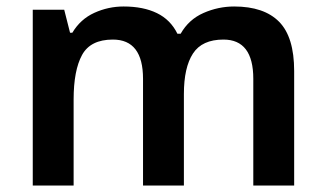

<svg xmlns="http://www.w3.org/2000/svg" viewBox="-20 -572 1004 592"><path d="M702 -552Q794 -552 840.5 -505Q887 -458 887 -353V0H761V-329Q761 -450 669 -450Q603 -450 575 -407Q547 -364 547 -282V0H421V-329Q421 -450 328 -450Q259 -450 233 -402.5Q207 -355 207 -265V0H81V-542H178L196 -471H203Q228 -513 271 -532.5Q314 -552 361 -552Q422 -552 464 -531.5Q506 -511 527 -468H537Q562 -512 607.5 -532Q653 -552 702 -552Z"/></svg>

Font: Noto Sans Tangsa SemiBold
Style: Regular
Weight: 600
Version: Version 1.504